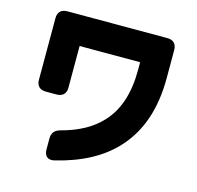

<svg xmlns="http://www.w3.org/2000/svg" viewBox="-110 -820 1018 993"><g transform="rotate(15 399.0 -323.0)"><path d="M266 57C403 24 510 -33 584 -115C672 -211 716 -340 716 -504V-655C716 -687 698 -705 666 -705H130C98 -705 80 -687 80 -655V-325C80 -293 98 -275 130 -275H188C220 -275 238 -293 238 -325V-548H562V-506C562 -382 531 -287 468 -219C418 -164 347 -125 255 -101C226 -93 211 -76 211 -46V13C211 48 232 66 266 57Z"/></g></svg>

Font: コーポレート・ロゴ（ラウンド）ver3 Bold
Style: Regular
Weight: 700
Designer: [KANA_main] LOGOTYPE.JP [Source Han Sans] Ryoko NISHIZUKA 西塚涼子 (kana, bopomofo & ideographs); Paul D. Hunt (Latin, Greek
Version: Version 12.001;FEAKit 1.0